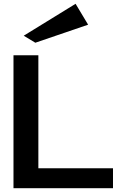

<svg xmlns="http://www.w3.org/2000/svg" viewBox="-20 -991 647 1011"><path d="M51 0V-700H182V-105H575V0ZM166 -766 105 -803 378 -971 444 -861Z"/></svg>

Font: Panamera
Style: Bold
Weight: 700
Designer: Bastien Sozeau
Foundry: NBR — Bastien Sozeau
Version: Version 3.002; ttfautohint (v1.8.4.7-5d5b);gftools[0.9.33]